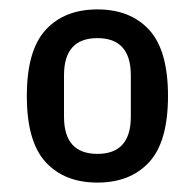

<svg xmlns="http://www.w3.org/2000/svg" viewBox="-20 -724 414 408"><path d="M187 -336Q117 -336 77 -379.5Q37 -423 37 -520Q37 -617 77 -660.5Q117 -704 187 -704Q257 -704 297 -660.5Q337 -617 337 -520Q337 -423 297 -379.5Q257 -336 187 -336ZM187 -397Q258 -397 258 -476V-564Q258 -643 187 -643Q116 -643 116 -564V-476Q116 -397 187 -397Z"/></svg>

Font: IBM Plex Sans Condensed Medium
Style: Regular
Weight: 500
Width: 3
Designer: Mike Abbink, Paul van der Laan, Pieter van Rosmalen
Foundry: Bold Monday
Version: Version 1.3